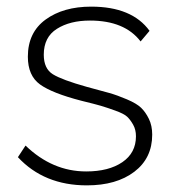

<svg xmlns="http://www.w3.org/2000/svg" viewBox="-20 -549 519 579"><path d="M242 10Q113 10 34 -75L57 -110Q138 -32 240 -32Q308 -32 349 -60Q390 -88 390 -138Q390 -158 381.5 -173Q373 -188 363.5 -197Q354 -206 327.5 -215.5Q301 -225 284 -230Q267 -235 226 -245Q137 -268 100.5 -294.5Q64 -321 64 -378Q64 -451 117.5 -490Q171 -529 255 -529Q378 -529 431 -456L404 -424Q356 -487 251 -487Q191 -487 151.5 -462Q112 -437 112 -384Q112 -342 139.5 -325Q167 -308 242 -287Q287 -275 310 -268.5Q333 -262 362.5 -249.5Q392 -237 405.5 -224Q419 -211 429 -190.5Q439 -170 439 -143Q439 -72 385 -31Q331 10 242 10Z"/></svg>

Font: Raleway-v4020 Light
Style: Regular
Weight: 300
Designer: Matt McInerney, Pablo Impallari, Rodrigo Fuenzalida
Foundry: Matt McInerney, Pablo Impallari, Rodrigo Fuenzalida
Version: Version 4.020;PS 004.020;hotconv 1.0.88;makeotf.lib2.5.64775